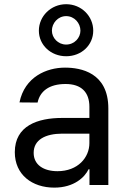

<svg xmlns="http://www.w3.org/2000/svg" viewBox="-20 -871 605 904"><path d="M235.4 12.4C329.5 12.4 379.3 -37.3 397 -73.9H401.3V0H490.1V-360.1C490.1 -529.8 360.1 -552.6 285.9 -552.6C199.6 -552.6 96.2 -509.2 71.7 -388.8L157 -388.1C168 -441.1 210.9 -475.5 288.7 -475.5C363.6 -475.5 400.9 -436.1 400.9 -368.3V-315.7H272.7C158 -315.7 49.7 -279.5 49.7 -154.5C49.7 -47.9 131.7 12.4 235.4 12.4ZM138.5 -151.3C138.5 -213.4 194.2 -241.5 272.7 -241.8H400.9V-197.1C400.9 -130 347.3 -65 250.7 -65C185.7 -65 138.5 -94.5 138.5 -151.3ZM163 -726.6C163 -658.7 219.8 -606.2 291.5 -606.2C363.6 -606.2 419 -658.7 419 -726.6C419 -794.7 363.6 -851.2 291.5 -851.2C219.8 -851.2 163 -794.7 163 -726.6ZM224.4 -726.6C224.4 -761.7 252.5 -795.1 291.5 -795.1C330.6 -795.1 358.7 -761.7 358.7 -726.6C358.7 -693.2 330.6 -661.2 291.5 -661.2C252.5 -661.2 224.4 -693.2 224.4 -726.6Z"/></svg>

Font: Margiela Sans Text
Style: Regular
Weight: 400
Designer: Stefan Endress, Andreas Faust
Version: Version 1.100;FEAKit 1.0